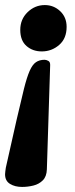

<svg xmlns="http://www.w3.org/2000/svg" viewBox="-32 -517 295 758"><path d="M153 152Q152 180 137 195Q122 210 100 215.5Q78 221 55 221Q27 221 7.5 209Q-12 197 -12 171Q-12 166 -11 159.5Q-10 153 -9 145L34 -46Q51 -120 62.5 -166Q74 -212 85 -237Q96 -262 110 -271.5Q124 -281 144 -281Q151 -281 159 -276.5Q167 -272 166 -258ZM145 -497Q180 -497 205.5 -473Q231 -449 231 -411Q231 -365 201.5 -339.5Q172 -314 133 -314Q97 -314 72.5 -335.5Q48 -357 48 -399Q48 -441 77 -469Q106 -497 145 -497Z"/></svg>

Font: Alkatra
Style: Regular
Weight: 400
Designer: Suman Bhandary
Version: Version 1.100;gftools[0.9.22]